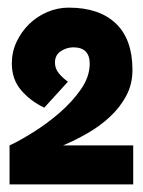

<svg xmlns="http://www.w3.org/2000/svg" viewBox="-20 -723 374 503"><path d="M5 -342Q31 -354 67 -376.5Q103 -399 136 -427.5Q169 -456 192 -489Q215 -522 215 -556Q215 -599 172 -599Q155 -599 139.5 -589Q124 -579 124 -559Q124 -543 134.5 -530.5Q145 -518 158 -509L96 -441Q60 -458 35.5 -486.5Q11 -515 11 -557Q11 -587 23.5 -613.5Q36 -640 56.5 -660Q77 -680 104 -691.5Q131 -703 160 -703Q240 -703 283.5 -661.5Q327 -620 327 -540Q327 -502 310.5 -471.5Q294 -441 267.5 -416.5Q241 -392 208.5 -373.5Q176 -355 145 -342H329V-240H5Z"/></svg>

Font: CAT Rhythmus
Style: Regular
Weight: 400
Designer: Peter Wiegel nach alter Vorlage
Foundry: Peter Wiegel
Version: 1.000